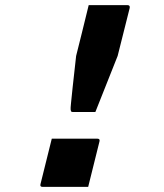

<svg xmlns="http://www.w3.org/2000/svg" viewBox="-20 -720 640 749"><path d="M352 -283H264Q259 -283 257 -286Q256 -288 255.5 -293Q255 -298 257 -317.5Q259 -337 263.5 -380.5Q268 -424 277 -502L299 -590Q306 -618 312.5 -645Q319 -672 326 -700H477Q488 -700 486 -689L439 -502Q417 -447 395.5 -392.5Q374 -338 352 -283ZM324 9H146Q135 9 138 -2L182 -179H360Q371 -179 368 -168Z"/></svg>

Font: Recursive Mn Lnr St
Style: Bold Italic
Weight: 700
Italic angle: -15°
Monospace: yes
Version: Version 1.079;hotconv 1.0.112;makeotfexe 2.5.65598; ttfautoh